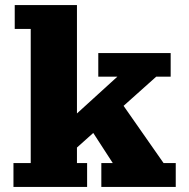

<svg xmlns="http://www.w3.org/2000/svg" viewBox="-20 -736 744 756"><path d="M33 0V-94H101V-622H38V-716H283V-94H323V0ZM379 0V-94H424L319 -256L436 -363L624 -94H672V0ZM274 -147 208 -221 442 -434H367V-527H652V-434H595Z"/></svg>

Font: Montagu Slab 24pt
Style: Bold
Weight: 700
Designer: Florian Karsten
Foundry: Florian Karsten
Version: Version 1.000